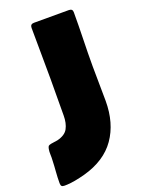

<svg xmlns="http://www.w3.org/2000/svg" viewBox="-155 -742 714 955"><g transform="rotate(-20 201.5 -264.5)"><path d="M350.1 -367.7Q350.1 -321.8 351.1 -275.9Q352.1 -230 352.1 -184.1Q352.1 -66.4 296.4 13.4Q240.7 93.3 125.5 125Q100.6 131.8 72 137.2Q43.5 142.6 17.1 142.6Q5.9 142.6 1.2 138.4Q-3.4 134.3 -3.4 122.6Q-3.4 92.3 -1 62.5Q1.5 32.7 2.4 2.9Q3.4 -11.2 2.7 -26.9Q2 -42.5 4.4 -56.2Q6.8 -67.4 10 -70.6Q13.2 -73.7 23.9 -76.2Q32.7 -78.1 41.5 -78.9Q50.3 -79.6 59.1 -81.5Q101.6 -91.8 116.2 -119.1Q130.9 -146.5 130.9 -187Q130.9 -234.9 131.3 -282.7Q131.8 -330.6 131.8 -378.4Q131.8 -446.8 130.9 -514.9Q129.9 -583 129.9 -650.9Q129.9 -670.9 149.4 -670.9H334.5Q354 -670.9 354 -652.8Q354 -581.5 352.1 -510.3Q350.1 -439 350.1 -367.7Z"/></g></svg>

Font: Belanosima
Style: Bold
Weight: 700
Designer: The DocRepair Project, Santiago Orozco
Foundry: Google
Version: Version 2.000